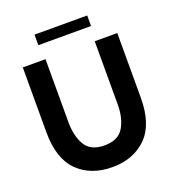

<svg xmlns="http://www.w3.org/2000/svg" viewBox="-153 -970 989 1096"><g transform="rotate(-20 342.0 -421.5)"><path d="M55 -307V-700H193V-315Q193 -234 225.5 -178Q258 -122 343 -122Q426 -122 459 -177.5Q492 -233 492 -315V-700H629V-307Q629 -146 550 -68Q471 10 343 10Q213 10 134 -67.5Q55 -145 55 -307ZM182 -853H502V-789H182Z"/></g></svg>

Font: Be Vietnam
Style: Bold
Weight: 700
Designer: Gabriel Lam
Foundry: TypeRant
Version: Version 4.000